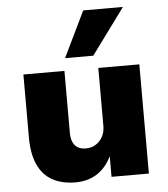

<svg xmlns="http://www.w3.org/2000/svg" viewBox="-55 -821 769 881"><g transform="rotate(-5 330.0 -380.5)"><path d="M258 11Q196 11 152 -13Q108 -37 85 -87Q62 -137 62 -213V-503H251V-218Q251 -193 258.5 -175.5Q266 -158 281 -149Q296 -140 319 -140Q344 -140 364 -152.5Q384 -165 395.5 -186.5Q407 -208 407 -234V-503H596V0H424V-97H425Q400 -44 357.5 -16.5Q315 11 258 11ZM259 -561 361 -772H544L389 -561Z"/></g></svg>

Font: Nunito Sans 8pt Black
Style: Regular
Weight: 900
Version: Version 3.101;gftools[0.9.27]